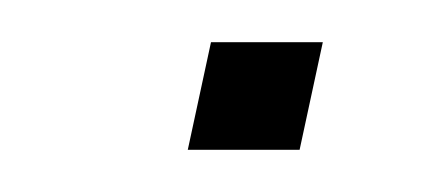

<svg xmlns="http://www.w3.org/2000/svg" viewBox="-20 -329 203 91"><path d="M69 -258 80 -309H133L122 -258Z"/></svg>

Font: Kanit ExtraLight
Style: Italic
Weight: 275
Italic angle: -12°
Designer: Katatrad Team
Foundry: CadsonDemak
Version: Version 2.000; ttfautohint (v1.8.3)